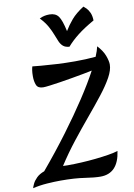

<svg xmlns="http://www.w3.org/2000/svg" viewBox="-164 -1182 882 1263"><g transform="rotate(-10 277.5 -550.5)"><path d="M139 -10Q99 -10 48.5 -6.5Q-2 -3 -48 8Q-45 -3 -36.5 -21Q-28 -39 -9 -58Q10 -77 43 -89Q138 -202 218.5 -310Q299 -418 362 -514Q425 -610 466 -687Q444 -682 408 -675.5Q372 -669 330 -661.5Q288 -654 248.5 -648Q209 -642 178 -638Q147 -634 134 -634Q98 -634 88 -658.5Q78 -683 78 -717Q78 -741 80.5 -757Q83 -773 86 -782Q100 -780 142.5 -776.5Q185 -773 244 -769.5Q303 -766 369 -766Q404 -766 439.5 -767.5Q475 -769 507 -772Q523 -810 529 -838Q563 -802 576.5 -766Q590 -730 590 -706Q590 -669 563.5 -621Q537 -573 492 -515.5Q447 -458 392 -392.5Q337 -327 279.5 -254Q222 -181 171 -102Q177 -102 184.5 -101.5Q192 -101 202 -101Q245 -101 293.5 -103.5Q342 -106 389.5 -111Q437 -116 477 -122.5Q517 -129 541 -137Q521 10 402 10Q362 10 297.5 0Q233 -10 139 -10ZM485 -1111Q492 -1106 503.5 -1094.5Q515 -1083 524.5 -1062.5Q534 -1042 535 -1010Q468 -972 424.5 -938Q381 -904 349 -867Q322 -869 307.5 -881.5Q293 -894 284 -914.5Q275 -935 265 -961.5Q255 -988 238 -1019Q221 -1050 189 -1084Q208 -1093 223.5 -1096Q239 -1099 256 -1099Q296 -1099 315.5 -1072.5Q335 -1046 351 -971Q373 -1008 402.5 -1042.5Q432 -1077 485 -1111Z"/></g></svg>

Font: Merienda SemiBold
Style: Regular
Weight: 600
Designer: Eduardo Rodriguez Tunni
Foundry: Eduardo Rodriguez Tunni
Version: Version 2.001; ttfautohint (v1.8.4.7-5d5b)